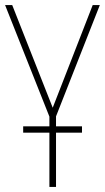

<svg xmlns="http://www.w3.org/2000/svg" viewBox="-20 -734 412 754"><path d="M174 0H200V-213H302V-238H200V-277L372 -714H344L187 -311L28 -714H0L174 -276V-238H71V-213H174Z"/></svg>

Font: Noto Sans Condensed Thin
Style: Regular
Weight: 100
Width: 3
Designer: Monotype Design Team
Foundry: Monotype Imaging Inc.
Version: Version 2.013